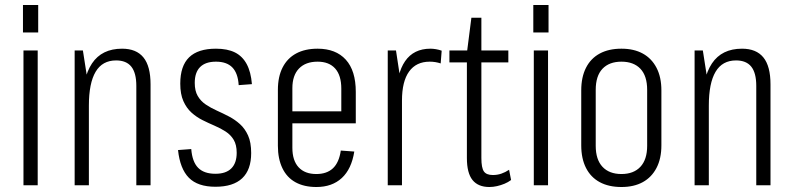

<svg xmlns="http://www.w3.org/2000/svg" viewBox="-20 -742 3175 769"><path d="M131 -540V0H74V-540ZM133 -722V-612H72V-722Z M526 -398Q526 -450 506 -475Q486 -500 445 -500Q390 -500 363 -454.5Q336 -409 336 -319L309 -251V-311Q309 -429 348.5 -488Q388 -547 469 -547Q526 -547 554.5 -512Q583 -477 583 -404V0H526ZM279 -540H312L336 -386V0H279Z M843 6Q772 6 736.5 -30Q701 -66 693 -141L746 -145Q750 -94 773.5 -70Q797 -46 843 -46Q885 -46 906.5 -67.5Q928 -89 928 -130Q928 -162 916 -182Q904 -202 884 -215Q864 -228 839.5 -238.5Q815 -249 791 -261Q767 -273 747 -291Q727 -309 714.5 -337Q702 -365 702 -407Q702 -478 737.5 -512.5Q773 -547 845 -547Q891 -547 921 -532Q951 -517 968 -485.5Q985 -454 989 -405L936 -401Q933 -449 910.5 -472Q888 -495 845 -495Q803 -495 781.5 -473.5Q760 -452 760 -410Q760 -378 772 -357.5Q784 -337 804 -323.5Q824 -310 848.5 -299Q873 -288 897 -275.5Q921 -263 941 -245Q961 -227 973.5 -199.5Q986 -172 986 -129Q986 -62 950 -28Q914 6 843 6Z M1247 7Q1198 7 1163.5 -12Q1129 -31 1111 -68.5Q1093 -106 1093 -158V-382Q1093 -435 1112 -472Q1131 -509 1166.5 -528Q1202 -547 1252 -547Q1325 -547 1365 -503Q1405 -459 1405 -374V-248H1140V-296H1357L1347 -262V-387Q1347 -440 1322.5 -467.5Q1298 -495 1252 -495Q1204 -495 1177.5 -467.5Q1151 -440 1151 -389V-150Q1151 -99 1176 -72Q1201 -45 1247 -45Q1289 -45 1313.5 -68Q1338 -91 1345 -139L1399 -135Q1388 -65 1349 -29Q1310 7 1247 7Z M1533 -540H1566L1590 -382V0H1533ZM1568 -352Q1568 -447 1602.5 -497Q1637 -547 1704 -547Q1714 -547 1726 -545Q1738 -543 1749 -539L1745 -488Q1724 -495 1701 -495Q1647 -495 1618.5 -455.5Q1590 -416 1590 -339Z M1940 7Q1895 7 1872.5 -21Q1850 -49 1850 -109V-530L1868 -671H1908V-109Q1908 -70 1918 -55.5Q1928 -41 1954 -41Q1972 -41 1988 -46.5Q2004 -52 2019 -62L2027 -21Q2015 -12 2000.5 -6Q1986 0 1970.5 3.5Q1955 7 1940 7ZM1780 -540H2016V-492H1780Z M2175 -540V0H2118V-540ZM2177 -722V-612H2116V-722Z M2469 7Q2418 7 2382 -12.5Q2346 -32 2327 -69.5Q2308 -107 2308 -160V-380Q2308 -433 2327 -470.5Q2346 -508 2382 -527.5Q2418 -547 2469 -547Q2519 -547 2554.5 -527.5Q2590 -508 2609.5 -470.5Q2629 -433 2629 -380V-160Q2629 -107 2609.5 -69.5Q2590 -32 2554.5 -12.5Q2519 7 2469 7ZM2469 -45Q2518 -45 2545 -74Q2572 -103 2572 -158V-382Q2572 -438 2545 -466.5Q2518 -495 2469 -495Q2420 -495 2393 -466.5Q2366 -438 2366 -382V-158Q2366 -103 2393 -74Q2420 -45 2469 -45Z M3009 -398Q3009 -450 2989 -475Q2969 -500 2928 -500Q2873 -500 2846 -454.5Q2819 -409 2819 -319L2792 -251V-311Q2792 -429 2831.5 -488Q2871 -547 2952 -547Q3009 -547 3037.5 -512Q3066 -477 3066 -404V0H3009ZM2762 -540H2795L2819 -386V0H2762Z"/></svg>

Font: Pathway Extreme Condensed Thin
Style: Regular
Weight: 250
Width: 3
Version: Version 1.001;gftools[0.9.26]